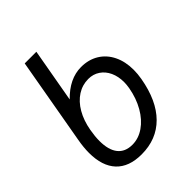

<svg xmlns="http://www.w3.org/2000/svg" viewBox="-225 -913 1049 1049"><g transform="rotate(-45 300.0 -388.0)"><path d="M53 -196Q53 -238 62 -288L150.5 -790H240.5L185 -477Q264.5 -558.5 354 -558.5Q412 -558.5 455.8 -531.8Q499.5 -505 523.2 -456.5Q547 -408 547 -344Q547 -313 541 -279Q516 -136.5 441.5 -61.5Q367 13.5 251 13.5Q154 13.5 103.5 -40.2Q53 -94 53 -196ZM458.5 -291Q462.5 -315 462.5 -334Q462.5 -377.5 446.8 -411.8Q431 -446 402.2 -465.2Q373.5 -484.5 336 -484.5Q290 -484.5 251 -459.5Q212 -434.5 185 -388Q158 -341.5 147 -279Q139.5 -236.5 139.5 -201.5Q139.5 -132 168.2 -95.8Q197 -59.5 252.5 -59.5Q300.5 -59.5 343.2 -89Q386 -118.5 416.2 -171Q446.5 -223.5 458.5 -291Z"/></g></svg>

Font: JuliaMono
Style: Italic
Weight: 400
Italic angle: -9°
Monospace: yes
Designer: cormullion
Foundry: corm
Version: Version 0.057; ttfautohint (v1.8.4)